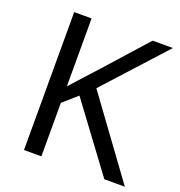

<svg xmlns="http://www.w3.org/2000/svg" viewBox="-129 -824 877 934"><g transform="rotate(20 309.5 -357.0)"><path d="M619 0H513L260 -341L187 -277V0H97V-714H187V-362Q217 -396 248 -430Q279 -464 310 -498L503 -714H608L325 -403Z"/></g></svg>

Font: Noto Sans SignWriting
Style: Regular
Weight: 400
Designer: Monotype Design Team
Foundry: Monotype Imaging Inc.
Version: Version 2.004; ttfautohint (v1.8.4.7-5d5b)